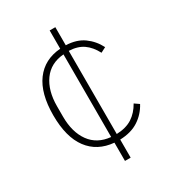

<svg xmlns="http://www.w3.org/2000/svg" viewBox="-178 -723 849 938"><g transform="rotate(-30 246.0 -254.0)"><path d="M249 114V11Q157 3 107 -64Q57 -131 57 -254Q57 -377 107 -444.5Q157 -512 249 -519V-622H281V-520Q341 -518 380.5 -489.5Q420 -461 443 -416L414 -401Q392 -443 360.5 -465Q329 -487 280 -489V-20Q334 -22 368.5 -44.5Q403 -67 426 -108L452 -90Q428 -45 386 -17.5Q344 10 281 12V114ZM95 -225Q95 -137 134.5 -82.5Q174 -28 249 -21V-487Q174 -481 134.5 -426Q95 -371 95 -283Z"/></g></svg>

Font: IBM Plex Sans KR ExtraLight
Style: Regular
Weight: 200
Designer: Mike Abbink; Paul van der Laan; Pieter van Rosmalen; Wujin Sim; Chorong Kim; Dohee Lee;
Foundry: Sandoll Inc.
Version: Version 1.001